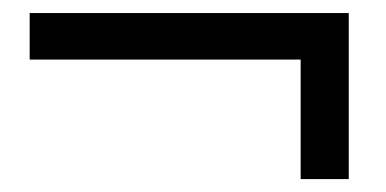

<svg xmlns="http://www.w3.org/2000/svg" viewBox="-20 -433 589 293"><path d="M512.2 -159.7H438.8V-342.1H25.3V-413.1H512.2Z"/></svg>

Font: Hind Variable Light
Style: Regular
Weight: 300
Designer: Manushi Parikh, Satya Rajpurohit
Foundry: Indian Type Foundry
Version: Version 3.000